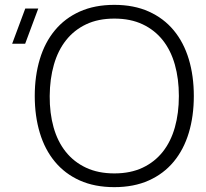

<svg xmlns="http://www.w3.org/2000/svg" viewBox="-20 -755 848 790"><path d="M450.5 15Q369.5 15 308.2 -12.5Q247 -40 205.8 -89.8Q164.5 -139.5 143.8 -208.5Q123 -277.5 123 -360Q123 -442.5 143.8 -511.5Q164.5 -580.5 205.8 -630.2Q247 -680 308.2 -707.5Q369.5 -735 450.5 -735Q531 -735 592.2 -707.5Q653.5 -680 694.8 -630.2Q736 -580.5 756.8 -511.5Q777.5 -442.5 777.5 -360Q777.5 -277.5 756.8 -208.5Q736 -139.5 694.8 -89.8Q653.5 -40 592.2 -12.5Q531 15 450.5 15ZM450.5 -41.5Q517 -41.5 566.8 -65Q616.5 -88.5 649.8 -130.5Q683 -172.5 699.5 -231Q716 -289.5 716 -360Q716 -430.5 699.5 -489Q683 -547.5 649.8 -589.5Q616.5 -631.5 566.8 -655Q517 -678.5 450.5 -678.5Q384 -678.5 334.5 -655Q285 -631.5 251.8 -589.5Q218.5 -547.5 201.8 -489Q185 -430.5 184.5 -360Q184 -289.5 200.5 -231Q217 -172.5 250.5 -130.5Q284 -88.5 334 -65Q384 -41.5 450.5 -41.5ZM83.5 -575H30L84 -720H137.5Z"/></svg>

Font: Vela Sans Light
Style: Regular
Weight: 300
Designer: Principal design: Mikhail Sharanda - project Manrope.
Design modification: Ravid Balaliev
Foundry: Mikhail Sharanda
Version: Version 1.001